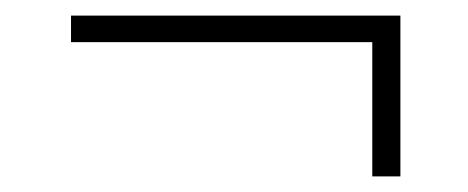

<svg xmlns="http://www.w3.org/2000/svg" viewBox="-20 -352 600 246"><path d="M71 -332H493V-126H457V-298H71Z"/></svg>

Font: Titillium Web ExtraLight
Style: Regular
Weight: 275
Version: Version 1.002;PS 57.000;hotconv 1.0.70;makeotf.lib2.5.55311